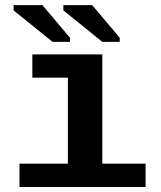

<svg xmlns="http://www.w3.org/2000/svg" viewBox="-20 -745 640 765"><path d="M232.4 -703.6V-724.6H347.2L457 -594.7V-578.1H387.7ZM34.2 -703.6V-724.6H148.9L258.8 -594.7V-578.1H189.5ZM387.7 -92.8H560.1V0H57.6V-92.8H250.5V-435.5H108.9V-528.3H387.7Z"/></svg>

Font: Cousine
Style: Bold
Weight: 700
Monospace: yes
Designer: Steve Matteson
Foundry: Ascender Corporation
Version: Version 1.20